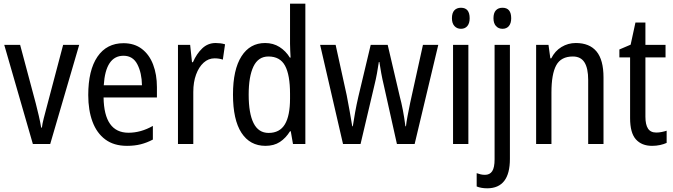

<svg xmlns="http://www.w3.org/2000/svg" viewBox="-20 -780 3648 1040"><path d="M158 0 3 -537H89L174 -219Q182 -188 190 -153.5Q198 -119 203 -89H207Q209 -108 217 -139.5Q225 -171 234 -204L322 -537H409L252 0Z M649 -546Q708 -546 748.5 -515Q789 -484 809.5 -430Q830 -376 830 -308V-252H541Q544 -61 676 -61Q743 -61 808 -98V-24Q776 -7 742.5 1.5Q709 10 668 10Q597 10 550.5 -24.5Q504 -59 481 -121Q458 -183 458 -265Q458 -400 508 -473Q558 -546 649 -546ZM649 -478Q552 -478 542 -318H749Q748 -385 724 -431.5Q700 -478 649 -478Z M1148 -547Q1160 -547 1173 -545.5Q1186 -544 1199 -540L1187 -457Q1167 -464 1142 -464Q1109 -464 1083 -440.5Q1057 -417 1042 -376Q1027 -335 1027 -282V0H944V-537H1010L1020 -443H1025Q1045 -489 1075.5 -518Q1106 -547 1148 -547Z M1418 10Q1334 10 1288 -60.5Q1242 -131 1242 -268Q1242 -403 1288 -475Q1334 -547 1416 -547Q1460 -547 1494 -525.5Q1528 -504 1550 -468H1554Q1553 -487 1552 -507.5Q1551 -528 1551 -543V-760H1634V0H1567L1555 -69H1551Q1528 -32 1496 -11Q1464 10 1418 10ZM1435 -60Q1495 -60 1523 -106.5Q1551 -153 1551 -246V-272Q1551 -374 1524 -424Q1497 -474 1434 -474Q1379 -474 1353 -420Q1327 -366 1327 -267Q1327 -166 1353.5 -113Q1380 -60 1435 -60Z M2059 -318Q2051 -351 2045 -384Q2039 -417 2035 -444H2032Q2028 -416 2022 -383Q2016 -350 2008 -318L1933 0H1838L1714 -537H1798L1858 -264Q1866 -222 1874 -178Q1882 -134 1888 -96H1891Q1896 -129 1903.5 -171Q1911 -213 1921 -256L1988 -537H2080L2146 -255Q2154 -226 2162 -184.5Q2170 -143 2176 -96H2179Q2181 -117 2187.5 -151Q2194 -185 2202 -224L2271 -537H2354L2226 0H2130Z M2477 -738Q2524 -738 2524 -681Q2524 -654 2511.5 -639Q2499 -624 2477 -624Q2455 -624 2441.5 -639Q2428 -654 2428 -681Q2428 -710 2441 -724Q2454 -738 2477 -738ZM2517 -537V0H2434V-537Z M2653 -681Q2653 -710 2666 -724Q2679 -738 2702 -738Q2749 -738 2749 -681Q2749 -654 2736.5 -639Q2724 -624 2702 -624Q2680 -624 2666.5 -639Q2653 -654 2653 -681ZM2620 240Q2586 240 2562 230V158Q2573 162 2584 164.5Q2595 167 2607 167Q2633 167 2646 147.5Q2659 128 2659 83V-537H2742V81Q2742 239 2620 240Z M3099 -547Q3173 -547 3211 -501.5Q3249 -456 3249 -360V0H3166V-347Q3166 -410 3146 -442Q3126 -474 3083 -474Q3019 -474 2993 -426.5Q2967 -379 2967 -279V0H2884V-537H2951L2961 -464H2966Q2986 -504 3021.5 -525.5Q3057 -547 3099 -547Z M3535 -62Q3549 -62 3564 -65Q3579 -68 3591 -72V-6Q3576 1 3555.5 5.5Q3535 10 3512 10Q3456 10 3424.5 -25Q3393 -60 3393 -140V-469H3335V-512L3396 -538L3422 -658H3476V-537H3585V-469H3476V-148Q3476 -105 3490 -83.5Q3504 -62 3535 -62Z"/></svg>

Font: Noto Sans Bengali UI Condensed
Style: Regular
Weight: 400
Width: 3
Designer: Jelle Bosma - Monotype Design Team
Foundry: Monotype Imaging Inc.
Version: Version 2.003; ttfautohint (v1.8.4.7-5d5b)